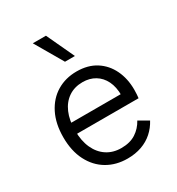

<svg xmlns="http://www.w3.org/2000/svg" viewBox="-180 -863 913 988"><g transform="rotate(-30 277.0 -369.0)"><path d="M290 10Q222 10 169.5 -21Q117 -52 87 -110.5Q57 -169 57 -250Q57 -331 86.5 -389.5Q116 -448 167.5 -479Q219 -510 285 -510Q352 -510 399 -480Q446 -450 471 -398Q496 -346 496 -280Q496 -264 495 -252Q494 -240 493 -231H104V-295H461L424 -287Q424 -338 406.5 -373.5Q389 -409 357.5 -428Q326 -447 284 -447Q236 -447 200.5 -423Q165 -399 146 -355Q127 -311 127 -250Q127 -189 147 -145Q167 -101 203.5 -77Q240 -53 289 -53Q341 -53 375.5 -75.5Q410 -98 430 -135L487 -102Q469 -68 440.5 -42.5Q412 -17 374 -3.5Q336 10 290 10ZM241 -748 318 -583H259L163 -748Z"/></g></svg>

Font: Kantumruy Pro
Style: Regular
Weight: 400
Designer: Sovichet Tep
Foundry: Sovichet Tep
Version: Version 1.002